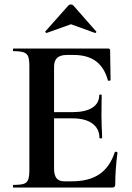

<svg xmlns="http://www.w3.org/2000/svg" viewBox="-20 -843 592 863"><path d="M41 -12Q73 -12 87.5 -17Q102 -22 107 -36.5Q112 -51 112 -81V-544Q112 -574 107 -588Q102 -602 87 -607.5Q72 -613 41 -613Q38 -613 38 -619Q38 -625 41 -625H465Q475 -625 475 -616L477 -483Q477 -481 471.5 -480Q466 -479 465 -482Q449 -540 411 -568Q373 -596 311 -596H281Q251 -596 237 -583Q223 -570 223 -543V-85Q223 -56 234 -42Q245 -28 269 -28H302Q380 -28 427 -60Q474 -92 496 -159Q496 -161 500 -161Q503 -161 505.5 -159.5Q508 -158 508 -157Q498 -79 498 -15Q498 -7 495 -3.5Q492 0 483 0H41Q38 0 38 -6Q38 -12 41 -12ZM305 -311H170V-339H306Q364 -339 395 -359Q426 -379 426 -415Q426 -418 431.5 -418Q437 -418 437 -415L436 -325L437 -277Q439 -243 439 -223Q439 -221 433 -221Q427 -221 427 -223Q427 -264 395.5 -287.5Q364 -311 305 -311ZM299 -823Q305 -823 310 -818L412 -702Q413 -702 413 -700Q413 -698 410.5 -696Q408 -694 407 -695L299 -734L190 -695Q188 -694 185 -697.5Q182 -701 184 -702L287 -818Q292 -823 299 -823Z"/></svg>

Font: Cormorant Unicase
Style: Bold
Weight: 700
Designer: Christian Thalmann (Catharsis Fonts)
Foundry: Catharsis Fonts
Version: Version 4.000